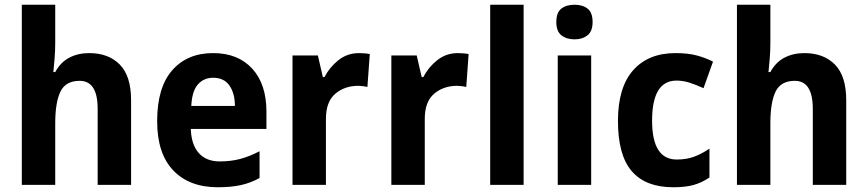

<svg xmlns="http://www.w3.org/2000/svg" viewBox="-20 -873 3659 810"><path d="M213 -692Q213 -657 210 -622Q207 -587 205 -569H213Q235 -610 272 -629.5Q309 -649 356 -649Q438 -649 485.5 -600.5Q533 -552 533 -451V-93H392V-414Q392 -532 316 -532Q257 -532 235 -486.5Q213 -441 213 -353V-93H72V-853H213Z M879 -649Q984 -649 1044 -583.5Q1104 -518 1104 -402V-329H785Q787 -263 818.5 -227.5Q850 -192 907 -192Q954 -192 993.5 -202.5Q1033 -213 1075 -235V-122Q1037 -101 995.5 -92Q954 -83 899 -83Q779 -83 711 -154Q643 -225 643 -362Q643 -504 706.5 -576.5Q770 -649 879 -649ZM879 -545Q840 -545 815 -517Q790 -489 787 -426H971Q971 -479 948 -512Q925 -545 879 -545Z M1495 -649Q1505 -649 1517.5 -648Q1530 -647 1540 -645L1530 -506Q1523 -508 1511 -509.5Q1499 -511 1492 -511Q1434 -511 1394.5 -477.5Q1355 -444 1355 -371V-93H1214V-639H1321L1342 -548H1349Q1370 -589 1407.5 -619Q1445 -649 1495 -649Z M1912 -649Q1922 -649 1934.5 -648Q1947 -647 1957 -645L1947 -506Q1940 -508 1928 -509.5Q1916 -511 1909 -511Q1851 -511 1811.5 -477.5Q1772 -444 1772 -371V-93H1631V-639H1738L1759 -548H1766Q1787 -589 1824.5 -619Q1862 -649 1912 -649Z M2189 -93H2048V-853H2189Z M2404 -853Q2438 -853 2459 -836.5Q2480 -820 2480 -780Q2480 -741 2458.5 -724Q2437 -707 2404 -707Q2370 -707 2348.5 -724Q2327 -741 2327 -780Q2327 -820 2348 -836.5Q2369 -853 2404 -853ZM2474 -639V-93H2333V-639Z M2820 -83Q2704 -83 2645.5 -150.5Q2587 -218 2587 -363Q2587 -504 2651 -576.5Q2715 -649 2830 -649Q2884 -649 2921.5 -638.5Q2959 -628 2988 -613L2948 -501Q2915 -516 2888 -524.5Q2861 -533 2834 -533Q2731 -533 2731 -364Q2731 -200 2835 -200Q2876 -200 2908.5 -212Q2941 -224 2973 -246V-124Q2940 -102 2905.5 -92.5Q2871 -83 2820 -83Z M3230 -692Q3230 -657 3227 -622Q3224 -587 3222 -569H3230Q3252 -610 3289 -629.5Q3326 -649 3373 -649Q3455 -649 3502.5 -600.5Q3550 -552 3550 -451V-93H3409V-414Q3409 -532 3333 -532Q3274 -532 3252 -486.5Q3230 -441 3230 -353V-93H3089V-853H3230Z"/></svg>

Font: Noto Sans Telugu UI SemiCondensed
Style: Bold
Weight: 700
Width: 4
Designer: Jelle Bosma - Monotype Design Team
Foundry: Monotype Imaging Inc.
Version: Version 2.005; ttfautohint (v1.8.4.7-5d5b)